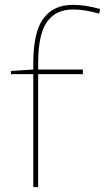

<svg xmlns="http://www.w3.org/2000/svg" viewBox="-20 -770 432 790"><path d="M117 0V-465H25V-478L117 -484V-509Q117 -639 159 -694.5Q201 -750 279 -750Q306 -750 332.5 -746Q359 -742 392 -733L388 -714Q329 -731 281 -731Q209 -731 173 -679.5Q137 -628 137 -509V-484H321V-465H137V0Z"/></svg>

Font: Georama Thin
Style: Regular
Weight: 100
Designer: Jean-Baptiste Levee
Foundry: Production Type
Version: Version 1.000